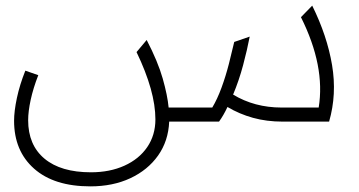

<svg xmlns="http://www.w3.org/2000/svg" viewBox="-20 -432 1275 682"><path d="M301 230Q172 230 101 167Q30 104 30 -3Q30 -37 40 -84Q50 -131 70 -181L116 -165Q98 -119 89 -77.5Q80 -36 80 -5Q80 83 138 131.5Q196 180 303 180Q370 180 422 156.5Q474 133 503 90.5Q532 48 532 -8Q532 -108 465 -247L501 -290Q541 -213 558 -153Q575 -93 579 -50H734Q752 -80 767 -121Q782 -162 793 -205Q804 -248 812 -283L867 -302Q858 -255 843.5 -200.5Q829 -146 808 -96Q884 -50 980 -50H1112Q1136 -197 1049 -371L1089 -412Q1142 -305 1159.5 -201Q1177 -97 1149 0H984Q927 0 878.5 -13.5Q830 -27 788 -52Q774 -22 758 0H581Q578 69 541.5 120.5Q505 172 443 201Q381 230 301 230Z"/></svg>

Font: Readex Pro ExtraLight
Style: Regular
Weight: 200
Designer: Bonnie Shaver-Troup, Thomas Jockin
Foundry: Lexend
Version: Version 1.203; ttfautohint (v1.8.3)